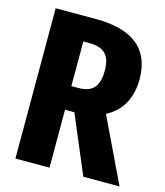

<svg xmlns="http://www.w3.org/2000/svg" viewBox="-105 -774 736 855"><g transform="rotate(15 263.0 -346.5)"><path d="M525.9 0H358.9L246.1 -267.1H241.2H203.1V0H45.9V-692.9H231Q488.8 -692.9 488.8 -482.9Q488.8 -421.4 463.1 -372.8Q437.5 -324.2 383.8 -296.9ZM203.1 -376H234.9Q285.2 -376 307.1 -401.6Q329.1 -427.2 329.1 -482.9Q329.1 -534.2 305.4 -558.1Q281.7 -582 230 -582H203.1Z"/></g></svg>

Font: Fira Sans Compressed
Style: Bold
Weight: 700
Width: 1
Designer: Carrois Corporate & Edenspiekermann AG
Foundry: Carrois Corporate GbR & Edenspiekermann AG
Version: Version 4.203;PS 004.203;hotconv 1.0.88;makeotf.lib2.5.64775